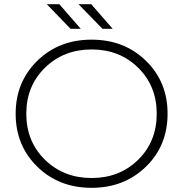

<svg xmlns="http://www.w3.org/2000/svg" viewBox="-20 -895 878 920"><path d="M318 -757 204 -875H264L367 -757ZM471 -757 356 -875H417L520 -757ZM419 5Q262 5 158.5 -96.5Q55 -198 55 -350Q55 -502 158.5 -603.5Q262 -705 419 -705Q575 -705 679 -604Q783 -503 783 -350Q783 -197 679 -96Q575 5 419 5ZM195.5 -129.5Q285 -42 419 -42Q553 -42 642 -129.5Q731 -217 731 -350Q731 -483 642 -570.5Q553 -658 419 -658Q285 -658 195.5 -570.5Q106 -483 106 -350Q106 -217 195.5 -129.5Z"/></svg>

Font: mBank Light
Style: Regular
Weight: 300
Designer: Julieta Ulanovsky
Foundry: Julieta Ulanovsky
Version: Version 7.200;PS 007.200;hotconv 1.0.88;makeotf.lib2.5.64775